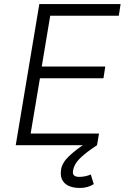

<svg xmlns="http://www.w3.org/2000/svg" viewBox="-20 -720 633 952"><path d="M175 -700H578L569 -642H229L187 -390H502L493 -332H178L132 -58H471L461 0H58ZM283 120Q288 87 322 54.5Q356 22 410 -13L461 0Q409 34 378 63.5Q347 93 342 128Q337 157 373 157Q391 157 407 153Q423 149 430 145L445 193Q431 202 413.5 207Q396 212 378 212Q326 212 301 188.5Q276 165 283 120Z"/></svg>

Font: Oak Sans Light Italic
Style: Regular
Weight: 400
Italic angle: -9.5°
Foundry: Erik Kennedy, Walven
Version: Version 1.000;Glyphs 3.1.2 (3151)